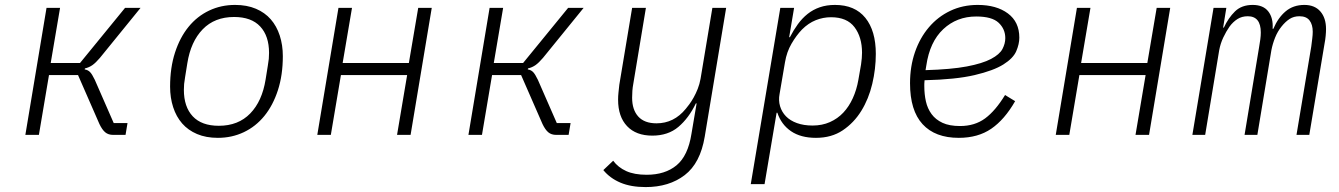

<svg xmlns="http://www.w3.org/2000/svg" viewBox="-20 -548 5440 780"><path d="M169 -516H224L186 -292H305L488 -516H551L386 -313Q369 -293 355.5 -283.5Q342 -274 325 -270L324 -266Q337 -264 345.5 -255.5Q354 -247 365 -224L442 -48H498L490 0H440Q420 0 407.5 -10.5Q395 -21 384 -44L297 -243H179L138 0H83Z M865 12Q817 12 780.5 -3.5Q744 -19 720 -46.5Q696 -74 683.5 -112.5Q671 -151 671 -196Q671 -273 691 -334.5Q711 -396 746 -439Q781 -482 829.5 -505Q878 -528 935 -528Q983 -528 1019.5 -512.5Q1056 -497 1080 -469.5Q1104 -442 1116.5 -403.5Q1129 -365 1129 -320Q1129 -243 1109 -181.5Q1089 -120 1054 -77Q1019 -34 970.5 -11Q922 12 865 12ZM869 -37Q948 -37 996.5 -87Q1045 -137 1059 -225L1068 -281Q1071 -298 1072 -309Q1073 -320 1073 -333Q1073 -402 1037 -440.5Q1001 -479 931 -479Q852 -479 803.5 -429Q755 -379 741 -291L732 -235Q729 -218 728 -207Q727 -196 727 -183Q727 -114 763 -75.5Q799 -37 869 -37Z M1355 -516H1410L1372 -292H1641L1679 -516H1734L1648 0H1593L1634 -243H1365L1324 0H1269Z M1969 -516H2024L1986 -292H2105L2288 -516H2351L2186 -313Q2169 -293 2155.5 -283.5Q2142 -274 2125 -270L2124 -266Q2137 -264 2145.5 -255.5Q2154 -247 2165 -224L2242 -48H2298L2290 0H2240Q2220 0 2207.5 -10.5Q2195 -21 2184 -44L2097 -243H1979L1938 0H1883Z M2603 212Q2543 212 2500.5 194Q2458 176 2431 143L2471 105Q2491 132 2524 147Q2557 162 2607 162Q2682 162 2728.5 123.5Q2775 85 2789 -4L2810 -128H2807Q2778 -68 2736 -32.5Q2694 3 2630 3Q2564 3 2527.5 -35.5Q2491 -74 2491 -143Q2491 -157 2492.5 -171.5Q2494 -186 2496 -204L2548 -516H2604L2553 -209Q2550 -193 2549 -179Q2548 -165 2548 -151Q2548 -102 2573 -74.5Q2598 -47 2647 -47Q2718 -47 2766 -106Q2772 -113 2780.5 -124.5Q2789 -136 2798 -152Q2807 -168 2814.5 -187Q2822 -206 2826 -228L2874 -516H2930L2843 7Q2825 115 2761.5 163.5Q2698 212 2603 212Z M3150 -516H3206L3186 -397H3189Q3204 -426 3221.5 -450Q3239 -474 3261 -491.5Q3283 -509 3310.5 -518.5Q3338 -528 3372 -528Q3453 -528 3495.5 -475.5Q3538 -423 3538 -329Q3538 -268 3523.5 -207Q3509 -146 3479 -97.5Q3449 -49 3403.5 -18.5Q3358 12 3295 12Q3233 12 3193.5 -15Q3154 -42 3138 -90H3135L3086 200H3030ZM3281 -38Q3320 -38 3351.5 -52Q3383 -66 3406 -90.5Q3429 -115 3444.5 -149Q3460 -183 3467 -223L3478 -286Q3480 -300 3481 -311.5Q3482 -323 3482 -334Q3482 -397 3451.5 -437.5Q3421 -478 3356 -478Q3324 -478 3294 -466Q3264 -454 3238 -428Q3215 -404 3195.5 -370.5Q3176 -337 3169 -295L3147 -166Q3142 -140 3149 -116.5Q3156 -93 3173 -75.5Q3190 -58 3217.5 -48Q3245 -38 3281 -38Z M3875 12Q3779 12 3728 -43.5Q3677 -99 3677 -210Q3677 -278 3697 -336Q3717 -394 3753.5 -437Q3790 -480 3840.5 -504Q3891 -528 3952 -528Q4028 -528 4074.5 -493.5Q4121 -459 4121 -395Q4121 -369 4108.5 -340Q4096 -311 4056 -286Q4016 -261 3939.5 -243Q3863 -225 3736 -222Q3735 -214 3735 -207Q3735 -200 3735 -198Q3735 -165 3741.5 -136Q3748 -107 3764.5 -84.5Q3781 -62 3809 -49Q3837 -36 3880 -36Q3940 -36 3982 -67Q4024 -98 4063 -162L4104 -137Q4061 -62 4007 -25Q3953 12 3875 12ZM3946 -481Q3867 -481 3812 -429.5Q3757 -378 3743 -281L3740 -263Q3844 -266 3907.5 -278Q3971 -290 4006 -308.5Q4041 -327 4052.5 -349Q4064 -371 4064 -393Q4064 -430 4037 -455.5Q4010 -481 3946 -481Z M4355 -516H4410L4372 -292H4641L4679 -516H4734L4648 0H4593L4634 -243H4365L4324 0H4269Z M4824 0 4910 -516H4962L4949 -436H4952Q4970 -475 4997 -501.5Q5024 -528 5069 -528Q5112 -528 5132.5 -501.5Q5153 -475 5150 -431H5153Q5172 -476 5203 -502Q5234 -528 5279 -528Q5321 -528 5344 -501.5Q5367 -475 5367 -430Q5367 -418 5365.5 -402Q5364 -386 5361 -371L5299 0H5247L5307 -359Q5309 -375 5311 -391Q5313 -407 5313 -419Q5313 -448 5300 -465Q5287 -482 5259 -482Q5236 -482 5219 -471Q5202 -460 5186 -440Q5170 -420 5160 -395Q5150 -370 5145 -344L5088 0H5036L5095 -356Q5098 -373 5100 -388Q5102 -403 5102 -416Q5102 -482 5049 -482Q5025 -482 5007 -470.5Q4989 -459 4975 -440Q4961 -420 4949.5 -395.5Q4938 -371 4933 -344L4876 0Z"/></svg>

Font: IBM Plex Mono Light
Style: Italic
Weight: 300
Italic angle: -9°
Monospace: yes
Designer: Mike Abbink, Paul van der Laan, Pieter van Rosmalen
Foundry: Bold Monday
Version: Version 2.3